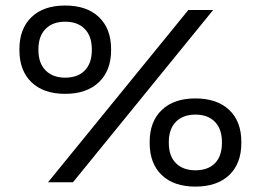

<svg xmlns="http://www.w3.org/2000/svg" viewBox="-20 -676 967 712"><path d="M158 0 678.5 -639H770.5L250.5 0ZM704.5 16Q624.5 16 579.8 -26.8Q535 -69.5 535 -146.5V-149.5Q535 -225 579.8 -268Q624.5 -311 704.5 -311Q784.5 -311 829.8 -268.5Q875 -226 875 -149.5V-146.5Q875 -69.5 830 -26.8Q785 16 704.5 16ZM704.5 -44.5Q751.5 -44.5 777.2 -70.8Q803 -97 803 -146.5V-149Q803 -197.5 777 -224.2Q751 -251 704.5 -251Q658.5 -251 632.2 -224.2Q606 -197.5 606 -149V-146.5Q606 -97 632.5 -70.8Q659 -44.5 704.5 -44.5ZM221.5 -328Q141.5 -328 96.8 -371Q52 -414 52 -490V-493.5Q52 -569.5 96.8 -612.5Q141.5 -655.5 221.5 -655.5Q302 -655.5 347 -612.5Q392 -569.5 392 -493.5V-490Q392 -414.5 346.8 -371.2Q301.5 -328 221.5 -328ZM221.5 -388Q268.5 -388 294.5 -414.8Q320.5 -441.5 320.5 -490V-493.5Q320.5 -542 294.2 -568.8Q268 -595.5 221.5 -595.5Q175.5 -595.5 149 -568.8Q122.5 -542 122.5 -493.5V-490Q122.5 -441.5 149.2 -414.8Q176 -388 221.5 -388Z"/></svg>

Font: Anek Gujarati Expanded
Style: Regular
Weight: 400
Width: 7
Designer: Mrunmayee Ghaisas (Gujarati), Yesha Goshar (Latin)
Foundry: Ek Type
Version: Version 1.003